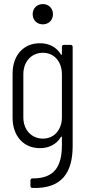

<svg xmlns="http://www.w3.org/2000/svg" viewBox="-20 -725 433 946"><path d="M191 -605C220 -605 241 -626 241 -655C241 -684 220 -705 191 -705C162 -705 141 -684 141 -655C141 -626 162 -605 191 -605ZM285 -494V-458C285 -454 282 -454 280 -457C258 -494 220 -512 177 -512C94 -512 42 -451 42 -362V-145C42 -57 94 5 177 5C220 5 258 -13 280 -50C282 -53 285 -53 285 -49V-10C285 95 248 155 140 154C134 154 130 158 130 164V191C130 197 133 201 140 201C286 206 338 124 338 -6V-494C338 -500 334 -504 328 -504H295C289 -504 285 -500 285 -494ZM192 -42C135 -42 95 -85 95 -147V-359C95 -422 135 -465 192 -465C246 -465 285 -422 285 -359V-147C285 -85 246 -42 192 -42Z"/></svg>

Font: Barlow Condensed Light
Style: Regular
Weight: 300
Width: 3
Designer: Jeremy Tribby
Foundry: Tribby Type
Version: Version 1.422;hotconv 1.0.109;makeotfexe 2.5.65596